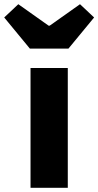

<svg xmlns="http://www.w3.org/2000/svg" viewBox="-73 -892 467 912"><path d="M72 0H249V-569H72ZM69 -661H252L374 -809L307 -872L163 -770H158L14 -872L-53 -809Z"/></svg>

Font: Noto Sans CJK KR Black
Style: Regular
Weight: 900
Designer: Ryoko NISHIZUKA (kana & ideographs); Paul D. Hunt (Latin, Greek & Cyrillic); Wenlong ZHANG (bopomofo); Sandoll Communica
Foundry: Adobe Systems Incorporated
Version: Version 1.004;PS 1.004;hotconv 1.0.82;makeotf.lib2.5.63406